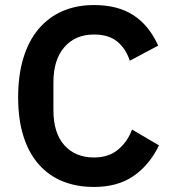

<svg xmlns="http://www.w3.org/2000/svg" viewBox="-20 -730 682 762"><path d="M353 12Q284 12 228.5 -10.5Q173 -33 133.5 -78Q94 -123 73 -189.5Q52 -256 52 -344Q52 -432 73 -500.5Q94 -569 133.5 -615.5Q173 -662 228.5 -686Q284 -710 353 -710Q447 -710 509 -670Q571 -630 608 -549L495 -489Q480 -536 446 -564.5Q412 -593 353 -593Q279 -593 235.5 -543Q192 -493 192 -403V-293Q192 -202 235.5 -153.5Q279 -105 353 -105Q412 -105 449.5 -137Q487 -169 504 -216L611 -153Q573 -75 510 -31.5Q447 12 353 12Z"/></svg>

Font: IBM Plex Sans KR SemiBold
Style: Regular
Weight: 600
Designer: Mike Abbink; Paul van der Laan; Pieter van Rosmalen; Wujin Sim; Chorong Kim; Dohee Lee;
Foundry: Sandoll Inc.
Version: Version 1.000